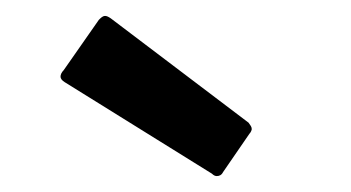

<svg xmlns="http://www.w3.org/2000/svg" viewBox="-20 -787 440 241"><path d="M246 -569C248 -567 250 -566 252 -566C255 -566 258 -567 260 -571L293 -619C295 -621 296 -624 296 -625C296 -628 294 -630 292 -633L119 -764C116 -766 114 -767 112 -767C109 -767 107 -765 104 -762L60 -699C57 -696 56 -693 56 -691C56 -688 58 -686 61 -684Z"/></svg>

Font: Fascinate
Style: Regular
Weight: 900
Designer: Astigmatic (AOETI)
Foundry: Astigmatic (AOETI)
Version: Version 1.000